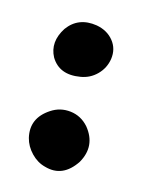

<svg xmlns="http://www.w3.org/2000/svg" viewBox="-60 -323 275 374"><g transform="rotate(15 77.5 -135.5)"><path d="M122 -87Q149 -54 128 -17Q103 21 65 10Q49 6 36.5 -7Q24 -20 20 -36Q11 -74 46 -97Q64 -109 85.5 -106.5Q107 -104 122 -87ZM86 -177Q45 -170 27 -200Q12 -228 32 -259Q53 -288 91 -282Q113 -278 125.5 -262.5Q138 -247 135 -226Q132 -207 118.5 -193.5Q105 -180 86 -177Z"/></g></svg>

Font: Tovari Sans
Style: Bold
Weight: 700
Designer: Verneri Kontto, Denis Ignatov
Foundry: Verneri Kontto
Version: Version 1.10 May 7, 2019